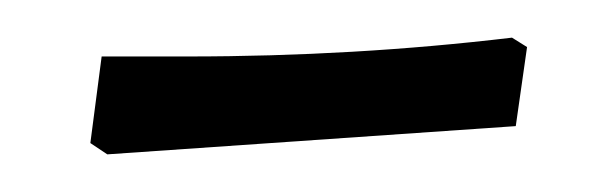

<svg xmlns="http://www.w3.org/2000/svg" viewBox="-20 -318 326 102"><path d="M80 -288Q168 -288 252 -298L260 -293L254 -251L37 -236L28 -242L34 -288Z"/></svg>

Font: Almendra
Style: Italic
Weight: 400
Italic angle: -12°
Designer: Ana Sanfelippo
Foundry: Ana Sanfelippo
Version: Version 1.004